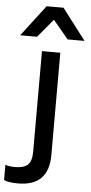

<svg xmlns="http://www.w3.org/2000/svg" viewBox="-145 -816 505 1064"><g transform="rotate(5 107.5 -284.0)"><path d="M-62 -607 70 -780H164L296 -607H202L117 -709L32 -607ZM66 -530H168V39Q168 212 -3 212Q-57 212 -81 200V115Q-62 123 -27 123Q21 123 43.5 103Q66 83 66 28Z"/></g></svg>

Font: Coupeur_Texte
Style: Regular
Weight: 400
Designer: Léa Rolland
Version: Version 1.000;PS 001.000;hotconv 1.0.88;makeotf.lib2.5.64775